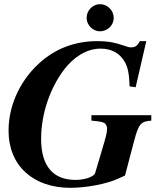

<svg xmlns="http://www.w3.org/2000/svg" viewBox="-20 -882 762 920"><path d="M705 -330H418V-304C461 -300 470 -298 481 -292C487 -288 493 -277 493 -268C493 -243 488 -229 466 -154L435 -50C422 -31 380 -20 341 -20C235 -20 177 -86 177 -216C177 -340 222 -464 289 -551C333 -607 393 -649 462 -649C514 -649 554 -627 577 -587C593 -559 599 -529 601 -468L630 -464L681 -685H650C639 -663 628 -655 608 -655C599 -655 591 -657 572 -664C529 -679 494 -685 448 -685C346 -685 258 -654 184 -593C84 -510 21 -386 21 -256C21 -86 141 18 317 18C395 18 494 -1 551 -28L579 -41L623 -208C645 -290 655 -300 705 -304ZM459 -862C424 -862 395 -832 395 -796C395 -762 425 -732 459 -732C495 -732 525 -761 525 -796C525 -832 495 -862 459 -862Z"/></svg>

Font: XITS
Style: Bold Italic
Weight: 700
Italic angle: -16.33°
Designer: MicroPress Inc., with final additions and corrections provided by Coen Hoffman, Elsevier (retired)
Version: Version 1.105